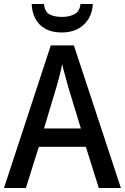

<svg xmlns="http://www.w3.org/2000/svg" viewBox="-20 -944 627 964"><path d="M476 0 411 -207H175L110 0H0L235 -716H351L587 0ZM322 -509Q317 -530 307 -564.5Q297 -599 292 -622Q287 -595 278.5 -562Q270 -529 264 -509L201 -299H386ZM446 -924Q443 -860 401 -820.5Q359 -781 290 -781Q220 -781 181 -819Q142 -857 139 -924H201Q204 -885 228.5 -872Q253 -859 292 -859Q327 -859 353.5 -872.5Q380 -886 384 -924Z"/></svg>

Font: Noto Sans Gujarati UI SemiCondensed Medium
Style: Regular
Weight: 500
Width: 4
Designer: Jelle Bosma - Monotype Design Team, Universal Thirst
Foundry: Monotype Imaging Inc.
Version: Version 2.106; ttfautohint (v1.8.4.7-5d5b)